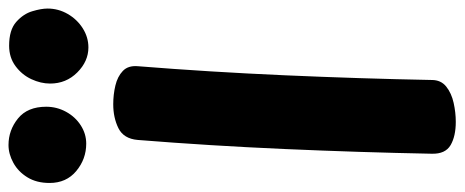

<svg xmlns="http://www.w3.org/2000/svg" viewBox="-334 -718 1065 440"><g transform="rotate(-90 198.0 -498.5)"><path d="M96.8 -715Q99.6 -747.1 123.7 -759.1Q147.8 -771 178.6 -771Q200.7 -771 221.4 -766.1Q242.1 -761.2 254.8 -749.1Q267.6 -737 265.8 -715Q252.6 -550.9 245 -378.5Q237.4 -206.1 234.2 -41Q234.2 -20 219.1 -7.9Q203.9 4.2 181.7 9.1Q159.6 14 138.2 14Q105.4 14 84.9 2.1Q64.4 -9.9 65.2 -41Q68.4 -206.1 76 -378.5Q83.6 -550.9 96.8 -715ZM88.3 -832.9Q53 -832.9 25.6 -855.7Q-1.8 -878.4 -1.8 -916.9Q-1.8 -946.8 11.2 -967.8Q24.2 -988.9 44.4 -999.9Q64.6 -1011 85.2 -1011Q119.2 -1011 146.1 -989.2Q172.9 -967.4 172.9 -924.6Q172.9 -900.3 161.3 -879.1Q149.7 -857.9 130.2 -845.4Q110.8 -832.9 88.3 -832.9ZM308.8 -827.9Q277 -827.9 251.5 -853.4Q226 -878.9 226 -915.6Q226 -937 236.1 -958.7Q246.2 -980.3 265.9 -994.9Q285.7 -1009.6 312.8 -1009.6Q349 -1009.6 367.4 -993.2Q385.8 -976.8 391.8 -956.3Q397.9 -935.9 397.9 -921.4Q397.9 -896.7 385.4 -875.1Q372.9 -853.6 352.4 -840.7Q332 -827.9 308.8 -827.9Z"/></g></svg>

Font: Playpen Sans
Style: Regular
Weight: 400
Designer: Laura Meseguer, Veronika Burian, José Scaglione, Kostas Bartsokas, Vera Evstafieva, Tom Grace, Yorlmar Campos
Foundry: TypeTogether
Version: Version 2.000